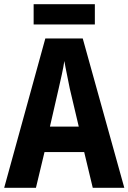

<svg xmlns="http://www.w3.org/2000/svg" viewBox="-20 -899 615 919"><path d="M434 -879H141V-782H434ZM424 0H575L376 -715H197L0 0H152L193 -171H383ZM314 -475 357 -293H219L261 -476C270 -515 283 -571 288 -607C294 -570 306 -518 314 -475Z"/></svg>

Font: Noto Sans Myanmar Condensed
Style: Bold
Weight: 700
Width: 3
Designer: Monotype Design Team
Foundry: Monotype Imaging Inc.
Version: Version 2.107